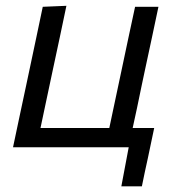

<svg xmlns="http://www.w3.org/2000/svg" viewBox="-20 -520 622 678"><path d="M408.5 138 434.5 0H26Q37.5 -55 48.5 -106.5Q59.5 -158 72.5 -219L83 -268.5Q97.5 -336 108.5 -389Q119.5 -441.5 131 -496L214.5 -499.5Q202.5 -443.5 191.5 -390Q180 -336 165.5 -268.5L155 -219Q145.5 -174.5 138 -139Q130.5 -103 123 -68H366Q373.5 -103 381 -139Q388.5 -174.5 398 -219L408.5 -268.5Q423 -336 434 -389Q445 -441.5 457 -496H539.5Q528 -441.5 516.8 -388.8Q505.5 -336 491 -268.5L480.5 -219Q471.5 -174.5 463.8 -138.5Q456 -102.5 448.5 -68H524.5Q513 -14 502 39Q496.5 64 491.2 88.5Q486 113 481 138Z"/></svg>

Font: Heraclito
Style: Italic
Weight: 400
Italic angle: -12°
Designer: Kostas Bartsokas (font) & Cristiano Sobral (main changes)
Foundry: Kostas Bartsokas (font) & Cristiano Sobral (main changes)
Version: Version 1.00;July 8, 2020;FontCreator 13.0.0.2655 64-bit